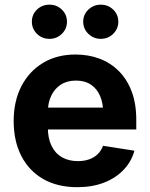

<svg xmlns="http://www.w3.org/2000/svg" viewBox="-20 -778 630 809"><path d="M305.7 10.7Q222.7 10.7 162.6 -23.4Q102.5 -57.6 70.1 -120.4Q37.6 -183.1 37.6 -268.1Q37.6 -351.6 70.1 -414.6Q102.5 -477.5 161.1 -512.9Q219.7 -548.3 298.3 -548.3Q352.5 -548.3 398.9 -531Q445.3 -513.7 480.2 -479Q515.1 -444.3 534.7 -392.8Q554.2 -341.3 554.2 -273.4V-232.4H96.7V-324.7H482.9L415 -300.3Q415 -342.3 401.9 -373.3Q388.7 -404.3 363 -421.4Q337.4 -438.5 299.8 -438.5Q262.2 -438.5 235.8 -421.1Q209.5 -403.8 195.6 -374Q181.6 -344.2 181.6 -305.7V-241.2Q181.6 -195.3 197.3 -163.3Q212.9 -131.3 241.5 -115.2Q270 -99.1 308.1 -99.1Q334 -99.1 355.2 -106.4Q376.5 -113.8 391.4 -128.2Q406.2 -142.6 414.1 -163.6L546.4 -143.1Q533.7 -96.7 500.7 -62.3Q467.8 -27.8 418.2 -8.5Q368.7 10.7 305.7 10.7ZM404.8 -614.3Q374 -614.3 352.3 -635.5Q330.6 -656.7 330.6 -686.5Q330.6 -716.8 352.3 -737.5Q374 -758.3 404.8 -758.3Q435.5 -758.3 457 -737.5Q478.5 -716.8 478.5 -686.5Q478.5 -656.7 457 -635.5Q435.5 -614.3 404.8 -614.3ZM188.5 -614.3Q157.2 -614.3 135.7 -635.5Q114.3 -656.7 114.3 -686.5Q114.3 -716.8 135.7 -737.5Q157.2 -758.3 188.5 -758.3Q219.2 -758.3 240.7 -737.5Q262.2 -716.8 262.2 -686.5Q262.2 -656.7 240.7 -635.5Q219.2 -614.3 188.5 -614.3Z"/></svg>

Font: Inter 17pt
Style: Bold
Weight: 700
Version: Version 4.001;git-66647c0bb